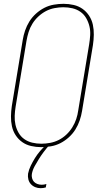

<svg xmlns="http://www.w3.org/2000/svg" viewBox="-20 -763 540 1006"><path d="M196 8Q169 8 143 2Q117 -4 96.5 -18.5Q76 -33 62 -54.5Q48 -76 42.5 -101.5Q37 -127 37.5 -154Q38 -181 42 -208L99 -553Q103 -578 111.5 -603Q120 -628 134 -650.5Q148 -673 168.5 -691.5Q189 -710 212.5 -722Q236 -734 262 -738.5Q288 -743 313 -743Q340 -743 366 -737Q392 -731 412.5 -716.5Q433 -702 447 -680.5Q461 -659 466.5 -633.5Q472 -608 471.5 -581Q471 -554 467 -527L410 -182Q406 -157 397.5 -132Q389 -107 375 -84.5Q361 -62 340.5 -43.5Q320 -25 296.5 -13Q273 -1 247 3.5Q221 8 196 8ZM197 -10Q219 -10 243 -14.5Q267 -19 288.5 -30Q310 -41 328 -58Q346 -75 359 -96Q372 -117 379.5 -139.5Q387 -162 390 -185L447 -530Q451 -554 452.5 -578.5Q454 -603 448.5 -625.5Q443 -648 431.5 -668Q420 -688 401.5 -701Q383 -714 360 -719.5Q337 -725 312 -725Q290 -725 266 -720.5Q242 -716 221 -705Q200 -694 181.5 -677Q163 -660 150 -639Q137 -618 130 -595.5Q123 -573 119 -550L62 -205Q58 -181 57 -156.5Q56 -132 61 -109.5Q66 -87 77.5 -67Q89 -47 107.5 -34Q126 -21 149 -15.5Q172 -10 197 -10ZM193 223Q178 223 164.5 217.5Q151 212 141.5 201.5Q132 191 128.5 176.5Q125 162 127 147Q131 126 141 105.5Q151 85 163 65.5Q175 46 190 28.5Q205 11 222 -4L226 -8H237L236 0Q221 17 208 34.5Q195 52 183.5 70.5Q172 89 161.5 108Q151 127 147 148Q145 159 148 170.5Q151 182 158 189.5Q165 197 176 201Q187 205 198 205Q205 205 211 204Q217 203 223 201L220 219Q213 221 206.5 222Q200 223 193 223Z"/></svg>

Font: Iosevka SS18 Thin
Style: Italic
Weight: 100
Italic angle: -9°
Monospace: yes
Designer: Belleve Invis
Foundry: Belleve Invis
Version: Version 25.1.1; ttfautohint (v1.8.4)